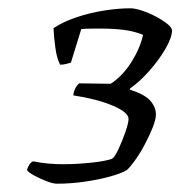

<svg xmlns="http://www.w3.org/2000/svg" viewBox="-20 -789 435 463"><path d="M117 -346Q108 -346 92.5 -352Q77 -358 63 -365.5Q49 -373 45 -379Q50 -396 60 -400Q79 -396 97.5 -394.5Q116 -393 132 -393Q163 -393 198 -396.5Q233 -400 250 -406Q256 -409 265.5 -429Q275 -449 282.5 -471Q290 -493 290 -502Q290 -518 252.5 -534Q215 -550 157 -559Q157 -566 161 -574.5Q165 -583 171 -588L247 -587Q276 -606 297 -639.5Q318 -673 325 -705Q303 -714 278 -717Q253 -720 228 -720Q218 -720 204 -720Q190 -720 176 -719L151 -638Q148 -637 140.5 -635Q133 -633 125 -633Q117 -648 113.5 -674Q110 -700 109 -721Q131 -736 163.5 -747Q196 -758 230.5 -763.5Q265 -769 295 -769Q305 -769 322 -763.5Q339 -758 356 -749Q373 -740 384 -731Q395 -722 395 -715Q394 -697 378.5 -670.5Q363 -644 340 -618Q317 -592 294 -576L293 -573Q330 -561 343 -545.5Q356 -530 356 -513Q356 -501 348 -481Q340 -461 328.5 -439.5Q317 -418 305 -401.5Q293 -385 286 -379Q273 -371 246 -363.5Q219 -356 185 -351Q151 -346 117 -346Z"/></svg>

Font: Texturina Extralight
Style: Italic
Weight: 200
Italic angle: -11°
Designer: Guillermo Torres Carreño
Foundry: Omnibus-Type
Version: Version 1.002; ttfautohint (v1.8.3)